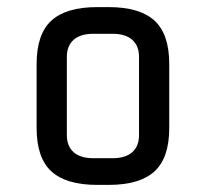

<svg xmlns="http://www.w3.org/2000/svg" viewBox="-20 -520 580 540"><path d="M286 0H253Q166 0 124.5 -38Q83 -76 83 -160V-340Q83 -424 124.5 -462Q166 -500 253 -500H286Q373 -500 414.5 -462Q456 -424 456 -340V-160Q456 -76 414.5 -38Q373 0 286 0ZM296 -425H243Q206 -425 187 -408Q168 -391 168 -360V-140Q168 -109 187 -92Q206 -75 243 -75H296Q333 -75 352 -92Q371 -109 371 -140V-360Q371 -391 352 -408Q333 -425 296 -425Z"/></svg>

Font: Share Tech Mono
Style: Regular
Weight: 400
Designer: Ralph Oliver du Carrois
Foundry: Ralph Oliver du Carrois
Version: Version 1.003